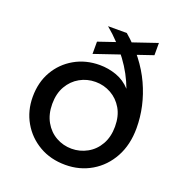

<svg xmlns="http://www.w3.org/2000/svg" viewBox="-130 -820 890 943"><g transform="rotate(20 315.0 -348.0)"><path d="M313 12Q236 12 176.5 -22.5Q117 -57 83 -116Q49 -175 49 -248Q49 -324 82.5 -382Q116 -440 174.5 -473.5Q233 -507 306 -507Q351 -507 393.5 -492Q436 -477 468 -442Q455 -477 437 -510.5Q419 -544 395 -576.5Q371 -609 342 -640Q313 -671 278 -700H376Q428 -656 467 -605.5Q506 -555 531 -500.5Q556 -446 568.5 -390Q581 -334 581 -277Q581 -190 545.5 -125Q510 -60 449 -24Q388 12 313 12ZM315 -73Q358 -73 396 -94Q434 -115 456.5 -154.5Q479 -194 479 -248Q479 -303 456.5 -341.5Q434 -380 396.5 -401Q359 -422 315 -422Q271 -422 233.5 -401Q196 -380 173.5 -341Q151 -302 151 -248Q151 -194 173.5 -154.5Q196 -115 233.5 -94Q271 -73 315 -73ZM253 -546V-610L541 -708V-644Z"/></g></svg>

Font: DM Sans 20pt Medium
Style: Regular
Weight: 500
Version: Version 4.004;gftools[0.9.30]